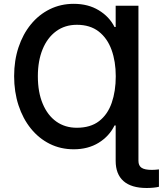

<svg xmlns="http://www.w3.org/2000/svg" viewBox="-20 -757 838 988"><path d="M692.4 -727.5V0H575.2V-111.3H569.3Q542 -55.7 487.5 -22.2Q433.1 11.2 359.4 11.2Q292 11.2 235.8 -16.8Q179.7 -44.9 138.7 -95.7Q97.7 -146.5 75.2 -215.3Q52.7 -284.2 52.7 -365.2Q52.7 -445.3 75.2 -513.2Q97.7 -581.1 138.7 -631.3Q179.7 -681.6 236.1 -709.5Q292.5 -737.3 359.4 -737.3Q433.6 -737.3 488 -704.3Q542.5 -671.4 569.3 -618.2H575.2V-727.5ZM375 -99.6Q445.8 -99.6 490 -133.8Q534.2 -168 554.9 -228Q575.7 -288.1 575.7 -364.7Q575.7 -440.4 554 -500.5Q532.2 -560.5 487.8 -595Q443.4 -629.4 375.5 -629.4Q314 -629.4 268.8 -596.2Q223.6 -563 199.2 -503.4Q174.8 -443.8 174.8 -364.7Q174.8 -282.2 200 -222.7Q225.1 -163.1 270 -131.3Q314.9 -99.6 375 -99.6ZM734.4 210.4Q655.8 210.4 615.5 174.8Q575.2 139.2 575.2 70.8V0H692.4V70.8Q692.4 95.2 708.3 106.2Q724.1 117.2 761.7 117.2Q770 117.2 779.1 116.5Q788.1 115.7 797.9 114.7V204.1Q786.6 207 769.8 208.7Q752.9 210.4 734.4 210.4Z"/></svg>

Font: Inter Cardless
Style: Medium
Weight: 500
Designer: Rasmus Andersson
Foundry: rsms
Version: Version 4.001;git-9221beed3